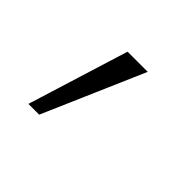

<svg xmlns="http://www.w3.org/2000/svg" viewBox="-75 -198 480 480"><g transform="rotate(45 165.5 42.0)"><path d="M59.6 175.8 142.6 -91.8H213.9L97.7 175.8Z"/></g></svg>

Font: Gothic A1 ExtraLight
Style: Regular
Weight: 275
Designer: HanYang I&C Co.,Ltd.
Foundry: HanYang I&C Co.,Ltd.
Version: Version 2.50